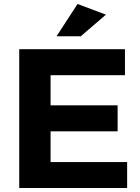

<svg xmlns="http://www.w3.org/2000/svg" viewBox="-20 -948 708 968"><path d="M387 -765H265L371 -928L514 -874ZM235 -569V-417H573V-286H235V-131H621V0H77V-700H610V-569Z"/></svg>

Font: Montserrat Semi Bold
Style: Regular
Weight: 600
Designer: Julieta Ulanovsky
Foundry: Julieta Ulanovsky
Version: Version 3.001 September 28, 2015